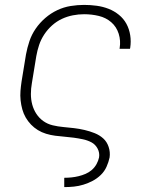

<svg xmlns="http://www.w3.org/2000/svg" viewBox="-20 -558 640 783"><path d="M242 205V167H243Q257 167 271.5 165.5Q286 164 300.5 160.5Q315 157 329 151Q343 145 354.5 135Q366 125 373.5 111.5Q381 98 384 84Q387 65 378 48Q369 31 353 22.5Q337 14 318 10Q299 6 280.5 3.5Q262 1 243 -0.5Q224 -2 205 -4.5Q186 -7 168 -12.5Q150 -18 134.5 -27.5Q119 -37 106.5 -50Q94 -63 85 -78.5Q76 -94 71 -112Q66 -130 64 -149Q62 -168 63.5 -187Q65 -206 68 -226L86 -336Q91 -363 100 -390Q109 -417 125.5 -441Q142 -465 164.5 -484.5Q187 -504 213.5 -516.5Q240 -529 268 -533.5Q296 -538 323 -538Q349 -538 374.5 -534.5Q400 -531 423 -522Q446 -513 465 -497.5Q484 -482 495.5 -461Q507 -440 511 -414.5Q515 -389 511 -363Q511 -362 510.5 -361Q510 -360 510 -359H467Q468 -360 468 -360.5Q468 -361 468 -362Q473 -392 464 -420.5Q455 -449 433.5 -467.5Q412 -486 383 -493Q354 -500 323 -500Q300 -500 277 -495.5Q254 -491 232.5 -481Q211 -471 192.5 -454.5Q174 -438 160.5 -417.5Q147 -397 139.5 -374.5Q132 -352 128 -329L110 -219Q106 -197 106 -174.5Q106 -152 111.5 -131.5Q117 -111 128.5 -93.5Q140 -76 157 -64Q174 -52 195 -47Q216 -42 238 -40Q260 -38 281.5 -35.5Q303 -33 324.5 -28Q346 -23 366 -15Q386 -7 401 6.5Q416 20 423 41Q430 62 427 84Q423 103 414.5 122Q406 141 391 155.5Q376 170 358 179.5Q340 189 320.5 195Q301 201 281.5 203Q262 205 243 205Z"/></svg>

Font: Iosevka Curly XLtExObl
Style: Regular
Weight: 200
Width: 7
Italic angle: -9°
Monospace: yes
Designer: Belleve Invis
Foundry: Belleve Invis
Version: Version 11.0.1; ttfautohint (v1.8.3)